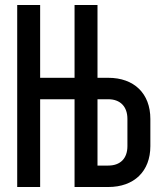

<svg xmlns="http://www.w3.org/2000/svg" viewBox="-20 -750 640 770"><path d="M141 0V-352H279V0H414C518 0 583 -63 583 -164V-273C583 -375 518 -438 414 -438H371V-730H279V-438H141V-730H49V0ZM371 -352H414C462 -352 491 -323 491 -273V-164C491 -115 463 -86 414 -86H371Z"/></svg>

Font: Tekne LDO SemiBold
Style: Regular
Weight: 600
Monospace: yes
Designer: Alessio Laiso, Mario Rullo, Paolo Rosset
Foundry: Alessio Laiso
Version: Version 1.000;hotconv 1.0.109;makeotfexe 2.5.65596